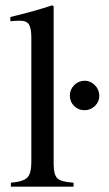

<svg xmlns="http://www.w3.org/2000/svg" viewBox="-20 -703 410 723"><path d="M354 -342Q354 -320 337.5 -304Q321 -288 298 -288Q275 -288 259 -304Q243 -320 243 -343Q243 -366 259.5 -382.5Q276 -399 299 -399Q321 -399 337.5 -382Q354 -365 354 -342ZM257 0H21V-15Q68 -19 83 -34.5Q98 -50 98 -92V-561Q98 -597 89 -611Q80 -625 56 -625Q35 -625 19 -623V-639Q114 -662 177 -683L182 -679V-87Q182 -45 196 -31.5Q210 -18 257 -15Z"/></svg>

Font: STIX Math
Style: Regular
Weight: 400
Designer: MicroPress Inc., with final additions and corrections provided by Coen Hoffman, Elsevier (retired)
Version: Version 1.1.1